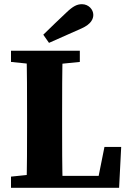

<svg xmlns="http://www.w3.org/2000/svg" viewBox="-20 -900 620 920"><path d="M32.7 0H193.7V-68.7H177.9L32.7 -53.7V0ZM106.7 0H280.6C277.6 -102.4 277.6 -206.4 277.6 -294.3V-347C277.6 -451.5 277.6 -555.5 280.6 -657H106.7C109.7 -554.6 109.7 -450.6 109.7 -347V-289.1C109.7 -205.6 109.7 -101.6 106.7 0ZM193.7 0H550.7L560.7 -195.9H480.5L446.9 -28.2L482.9 -57.2H193.7V0ZM32.7 -603.3 177.9 -588.3H214.5L362.5 -603.3V-657H32.7V-603.3ZM187.4 -733.7 214.8 -694.6C266.6 -717.7 318 -740 370.6 -763.7C417.7 -784.7 427.1 -810.1 427.1 -828.8C427.1 -854.6 404.3 -879.9 372.7 -879.9C349.3 -879.9 330.1 -870.6 297.8 -839.7C262.4 -806.1 224.2 -770.1 187.4 -733.7Z"/></svg>

Font: Source Serif Variable
Style: Regular
Weight: 389
Designer: Frank Grießhammer
Foundry: Adobe Systems Incorporated
Version: Version 3.001;hotconv 1.0.111;makeotfexe 2.5.65597